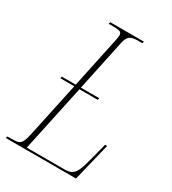

<svg xmlns="http://www.w3.org/2000/svg" viewBox="-194 -807 804 899"><g transform="rotate(30 207.5 -357.0)"><path d="M-19 0 -16 -10H10Q32 -10 43.5 -14Q55 -18 62.5 -33.5Q70 -49 77 -84L138 -370H63L65 -380H140L198 -654Q200 -663 201 -671Q202 -679 202 -683Q202 -697 190 -700.5Q178 -704 159 -704H131L134 -714H316L313 -704H287Q259 -704 245.5 -694Q232 -684 226 -654L168 -380H267L265 -370H166L89 -10H294Q318 -10 332 -18.5Q346 -27 356 -49.5Q366 -72 376 -113L400 -205H411L361 0Z"/></g></svg>

Font: Noto Serif Display ExtraCondensed Thin
Style: Italic
Weight: 100
Width: 2
Italic angle: -12°
Designer: Monotype Design Team
Foundry: Monotype Imaging Inc.
Version: Version 2.009